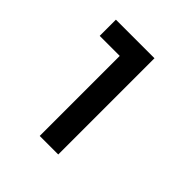

<svg xmlns="http://www.w3.org/2000/svg" viewBox="-186 -845 989 989"><g transform="rotate(45 308.5 -350.5)"><path d="M384 -701V0H249V-583H103V-701Z"/></g></svg>

Font: QuotatisMedium
Style: Regular
Weight: 500
Designer: Julieta Ulanovsky
Foundry: Quotatis-Medium
Version: Version 4.000;PS 004.000;hotconv 1.0.88;makeotf.lib2.5.64775